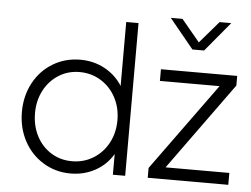

<svg xmlns="http://www.w3.org/2000/svg" viewBox="-54 -853 1221 933"><g transform="rotate(5 556.5 -386.0)"><path d="M61 -266Q61 -344 95 -407.5Q129 -471 189 -507Q249 -543 322 -543Q388 -543 442 -513.5Q496 -484 528 -433V-745H588V0H528V-101Q497 -48 442.5 -18Q388 12 322 12Q249 12 189 -24.5Q129 -61 95 -124.5Q61 -188 61 -266ZM324 -48Q381 -48 427.5 -76.5Q474 -105 500.5 -154.5Q527 -204 527 -266Q527 -327 500.5 -376.5Q474 -426 427.5 -454.5Q381 -483 324 -483Q268 -483 222.5 -454.5Q177 -426 151 -376.5Q125 -327 125 -266Q125 -204 150.5 -154.5Q176 -105 221.5 -76.5Q267 -48 324 -48ZM698 -48 1007 -474H716V-531H1088V-484L780 -58H1091V0H698ZM799 -784 888 -677 980 -784H1037L917 -640H860L742 -784Z"/></g></svg>

Font: BLUETTI 2.0 Extralight
Style: Roman
Weight: 200
Designer: Stijn de Vries
Foundry: tokotype
Version: Version 2.005;October 31, 2023;FontCreator 14.0.0.2814 64-bi